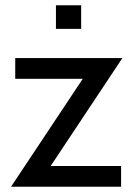

<svg xmlns="http://www.w3.org/2000/svg" viewBox="-20 -711 511 731"><path d="M22 0 325 -456 336 -411H38V-490H446L143 -34L132 -79H441V0ZM193 -601V-691H289V-601Z"/></svg>

Font: Cabin VF Beta
Style: Regular
Weight: 400
Designer: Pablo Impallari
Foundry: Pablo Impallari. http://www.impallari.com Igino Marini. http://www.ikern.com
Version: Version 2.200